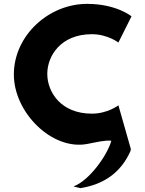

<svg xmlns="http://www.w3.org/2000/svg" viewBox="-20 -748 754 996"><path d="M456.5 -158.4C295.8 -158.4 225.3 -270.6 225.3 -364.9C225.3 -458.4 295.8 -570.6 456.5 -570.6C538.1 -570.6 594.2 -527.3 594.2 -527.3L662.2 -663.3C662.2 -663.3 584 -727.9 431.8 -727.9C232.9 -727.9 53 -564.7 51.9 -363.2C50.7 -164.6 250 33 431.8 -1.1C484.8 -11.1 524.6 -21.5 557.6 -17.9C536.2 59.1 441.4 190.5 361 219L397 228C518.7 208.7 608.3 147.2 658 33C656.8 30.1 655.7 27.4 654.6 24.7C658.3 28.5 660.3 31.4 660.9 32.5L594.2 -201.7C594.2 -201.7 538.1 -158.4 456.5 -158.4ZM660.9 32.5C661 32.8 661 32.9 661 33Z"/></svg>

Font: Sztylet
Style: Bd
Weight: 700
Foundry: Cannot Into Space Fonts, PlusOne Fonts
Version: Version 0.12